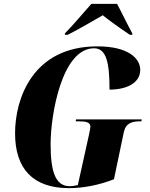

<svg xmlns="http://www.w3.org/2000/svg" viewBox="-20 -964 776 994"><path d="M316 -791V-784H331C394 -816 472 -862 512 -885C543 -860 591 -825 652 -784H665V-791C646 -824 607 -906 586 -944H453C410 -896 362 -838 316 -791ZM337 10C410 10 491 -5 570 -36L621 -280C632 -329 666 -336 708 -336H712L714 -346H374L372 -336H386C425 -336 448 -331 448 -308C448 -301 445 -288 441 -268L383 -6C367 -2 352 0 341 0C265 0 242 -80 242 -218C242 -369 300 -714 467 -714C532 -714 547 -636 547 -500C635 -500 706 -534 706 -602C706 -662 644 -724 484 -724C150 -724 58 -454 58 -274C58 -90 151 10 337 10Z"/></svg>

Font: Noto Serif Display Condensed Black
Style: Italic
Weight: 900
Width: 3
Italic angle: -12°
Designer: Monotype Design Team
Foundry: Monotype Imaging Inc.
Version: Version 2.009